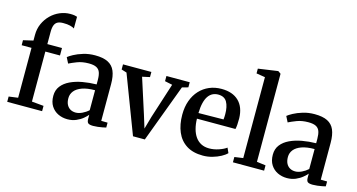

<svg xmlns="http://www.w3.org/2000/svg" viewBox="-86 -1198 2931 1576"><g transform="rotate(15 1379.0 -410.0)"><path d="M33.5 0V-45L111.5 -55.5V-479.5H28L27.5 -522L111.5 -541.5V-590Q111.5 -641.5 131.2 -685.5Q151 -729.5 184.2 -762.2Q217.5 -795 260 -813Q302.5 -831 347.5 -831Q371.5 -831 385.2 -828.2Q399 -825.5 406.5 -822.5L406 -723Q395 -731.5 370 -737.8Q345 -744 313 -743.5Q283.5 -744 265 -735Q246.5 -726 237.8 -704.8Q229 -683.5 229 -646.5V-543H353.5V-479.5H229V-54.5L330 -45V0Z M546.5 10.5Q503.5 10.5 467 -7Q430.5 -24.5 408.2 -59.2Q386 -94 386 -146Q386 -195 412.8 -229.2Q439.5 -263.5 485 -285Q530.5 -306.5 587.5 -316.8Q644.5 -327 705.5 -328V-365Q705.5 -405 696.5 -429.8Q687.5 -454.5 664.8 -466.2Q642 -478 600 -478Q544.5 -478 502 -461.5Q459.5 -445 435 -432.5L410.5 -481Q423 -492 455.5 -509.8Q488 -527.5 534 -541.5Q580 -555.5 633 -555.5Q701.5 -555.5 742.2 -535Q783 -514.5 801.2 -471.8Q819.5 -429 819.5 -362V-49L873.5 -48V-6.5Q862.5 -3.5 844 0Q825.5 3.5 804.8 6Q784 8.5 765.5 8.5Q736.5 8.5 724 0Q711.5 -8.5 711.5 -37.5V-71.5Q700 -57 676.8 -37.5Q653.5 -18 620.5 -3.8Q587.5 10.5 546.5 10.5ZM598.5 -60Q624 -60 653.5 -74Q683 -88 705.5 -109V-278.5Q640 -278.5 596.8 -263Q553.5 -247.5 532 -220.8Q510.5 -194 510.5 -159.5Q510.5 -126 522 -104Q533.5 -82 553.2 -71Q573 -60 598.5 -60Z M1104 6 917 -485.5 872 -499.5V-543H1113V-499.5L1049.5 -485.5L1144.5 -189.5L1178.5 -79.5L1209 -187L1305 -485.5L1241 -499V-543H1439V-499.5L1388 -485.5L1204.5 6Z M1698 11Q1613.5 11 1558 -24.5Q1502.5 -60 1475.5 -123.5Q1448.5 -187 1448.5 -270.5Q1448.5 -337 1467.8 -390Q1487 -443 1521.8 -480.5Q1556.5 -518 1603.5 -538Q1650.5 -558 1706.5 -558Q1801 -558 1853.2 -507.2Q1905.5 -456.5 1908 -361.5Q1908 -330.5 1906.5 -308.2Q1905 -286 1901 -269.5H1573.5Q1574.5 -222.5 1585 -183.8Q1595.5 -145 1615.2 -117.2Q1635 -89.5 1664.2 -74.5Q1693.5 -59.5 1732.5 -59.5Q1773 -59.5 1814 -73.5Q1855 -87.5 1877.5 -105L1896.5 -63Q1879.5 -45 1848.5 -28.2Q1817.5 -11.5 1778.2 -0.2Q1739 11 1698 11ZM1573.5 -317.5 1786 -320Q1787.5 -330.5 1788 -342.5Q1788.5 -354.5 1788.5 -365Q1788.5 -429 1766.8 -467.5Q1745 -506 1692 -506Q1667 -506 1645.8 -495.8Q1624.5 -485.5 1608.8 -463.2Q1593 -441 1584 -405Q1575 -369 1573.5 -317.5Z M2024.5 -55.5V-743L1950 -755V-795.5L2113 -819H2119L2141 -803V-55L2216.5 -45V0H1951.5V-45Z M2412 10.5Q2369 10.5 2332.5 -7Q2296 -24.5 2273.8 -59.2Q2251.5 -94 2251.5 -146Q2251.5 -195 2278.2 -229.2Q2305 -263.5 2350.5 -285Q2396 -306.5 2453 -316.8Q2510 -327 2571 -328V-365Q2571 -405 2562 -429.8Q2553 -454.5 2530.2 -466.2Q2507.5 -478 2465.5 -478Q2410 -478 2367.5 -461.5Q2325 -445 2300.5 -432.5L2276 -481Q2288.5 -492 2321 -509.8Q2353.5 -527.5 2399.5 -541.5Q2445.5 -555.5 2498.5 -555.5Q2567 -555.5 2607.8 -535Q2648.5 -514.5 2666.8 -471.8Q2685 -429 2685 -362V-49L2739 -48V-6.5Q2728 -3.5 2709.5 0Q2691 3.5 2670.2 6Q2649.5 8.5 2631 8.5Q2602 8.5 2589.5 0Q2577 -8.5 2577 -37.5V-71.5Q2565.5 -57 2542.2 -37.5Q2519 -18 2486 -3.8Q2453 10.5 2412 10.5ZM2464 -60Q2489.5 -60 2519 -74Q2548.5 -88 2571 -109V-278.5Q2505.5 -278.5 2462.2 -263Q2419 -247.5 2397.5 -220.8Q2376 -194 2376 -159.5Q2376 -126 2387.5 -104Q2399 -82 2418.8 -71Q2438.5 -60 2464 -60Z"/></g></svg>

Font: Merriweather 48pt SemiBold
Style: Regular
Weight: 600
Version: Version 2.100